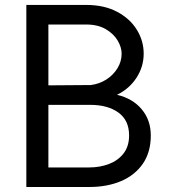

<svg xmlns="http://www.w3.org/2000/svg" viewBox="-20 -747 676 767"><path d="M336.6 0H85.2V-727.3H323.9Q396.3 -727.3 447.8 -699.9Q499.3 -672.6 526.6 -628.2Q554 -583.8 554 -532.7Q554 -480.8 525.4 -436.6Q496.8 -392.4 447.4 -368.3Q509.9 -353.7 546.2 -310.4Q582.4 -267 582.4 -206Q582.4 -139.2 550.8 -93.2Q519.2 -47.2 463.8 -23.6Q408.4 0 336.6 0ZM173.3 -649.1V-406.2H196L343 -407.3Q376.8 -411.6 404.7 -429.3Q432.5 -447.1 449.2 -474.3Q465.9 -501.4 465.9 -532.7Q465.9 -558.2 449.9 -585.2Q433.9 -612.2 402.3 -630.7Q370.7 -649.1 323.9 -649.1ZM495.7 -206Q495.7 -266.7 452.9 -297.4Q410.2 -328.1 340.9 -328.1H173.3V-78.1H336.6Q379.3 -78.1 415.5 -92Q451.7 -105.8 473.7 -134.2Q495.7 -162.6 495.7 -206Z"/></svg>

Font: Interface
Style: Regular
Weight: 400
Designer: Rasmus Andersson
Foundry: rsms
Version: Version 1.8